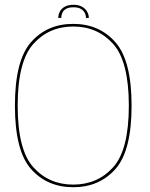

<svg xmlns="http://www.w3.org/2000/svg" viewBox="-20 -780 627 804"><path d="M286.5 4Q395.5 4 463.2 -72Q531 -148 531 -337.5Q531 -526.5 463.2 -603.2Q395.5 -680 286.5 -680Q177.5 -680 110 -603.5Q42.5 -527 42.5 -337.5Q42.5 -148 110.2 -72Q178 4 286.5 4ZM286.5 -7Q185 -7 119.5 -79.8Q54 -152.5 54 -337.5Q54 -522.5 119.5 -595.8Q185 -669 286.5 -669Q388.5 -669 454 -595.8Q519.5 -522.5 519.5 -337.5Q519.5 -152.5 454 -79.8Q388.5 -7 286.5 -7ZM288.5 -760Q266 -760 251.8 -752.2Q237.5 -744.5 230.8 -731.8Q224 -719 224 -705H236.5Q236.5 -716 241 -726.2Q245.5 -736.5 256.8 -743Q268 -749.5 288.5 -749.5Q307 -749.5 318.2 -743Q329.5 -736.5 334.8 -726.2Q340 -716 340 -705H352Q352 -719 344.5 -731.8Q337 -744.5 322.8 -752.2Q308.5 -760 288.5 -760Z"/></svg>

Font: Anybody UltraCondensed Thin Thin
Style: Regular
Weight: 250
Version: Version 1.111